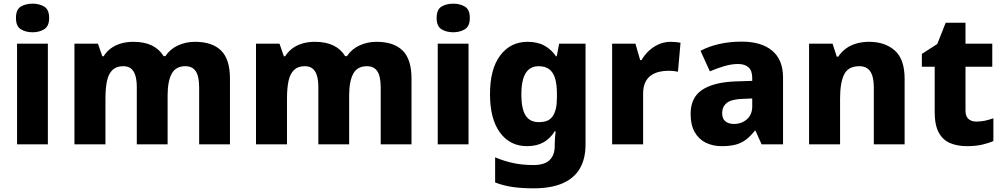

<svg xmlns="http://www.w3.org/2000/svg" viewBox="-20 -787 5469 1047"><path d="M241 -549V0H73V-549ZM158 -767Q194 -767 221 -751Q248 -735 248 -689Q248 -644 221 -627.5Q194 -611 158 -611Q120 -611 93.5 -627.5Q67 -644 67 -689Q67 -735 93.5 -751Q120 -767 158 -767Z M1043 -559Q1137 -559 1185.5 -511.5Q1234 -464 1234 -358V0H1066V-311Q1066 -371 1047.5 -398.5Q1029 -426 991 -426Q938 -426 916 -384.5Q894 -343 894 -266V0H726V-311Q726 -350 718 -375.5Q710 -401 694 -413.5Q678 -426 652 -426Q615 -426 593.5 -405.5Q572 -385 563.5 -346Q555 -307 555 -250V0H386V-549H514L538 -480H545Q561 -506 585 -523.5Q609 -541 640 -550Q671 -559 707 -559Q767 -559 808 -539Q849 -519 872 -481H882Q908 -520 951 -539.5Q994 -559 1043 -559Z M2033 -559Q2127 -559 2175.5 -511.5Q2224 -464 2224 -358V0H2056V-311Q2056 -371 2037.5 -398.5Q2019 -426 1981 -426Q1928 -426 1906 -384.5Q1884 -343 1884 -266V0H1716V-311Q1716 -350 1708 -375.5Q1700 -401 1684 -413.5Q1668 -426 1642 -426Q1605 -426 1583.5 -405.5Q1562 -385 1553.5 -346Q1545 -307 1545 -250V0H1376V-549H1504L1528 -480H1535Q1551 -506 1575 -523.5Q1599 -541 1630 -550Q1661 -559 1697 -559Q1757 -559 1798 -539Q1839 -519 1862 -481H1872Q1898 -520 1941 -539.5Q1984 -559 2033 -559Z M2535 -549V0H2367V-549ZM2452 -767Q2488 -767 2515 -751Q2542 -735 2542 -689Q2542 -644 2515 -627.5Q2488 -611 2452 -611Q2414 -611 2387.5 -627.5Q2361 -644 2361 -689Q2361 -735 2387.5 -751Q2414 -767 2452 -767Z M2857 -559Q2911 -559 2949 -538Q2987 -517 3012 -480H3016L3029 -549H3173V1Q3173 79 3142 132Q3111 185 3048 212.5Q2985 240 2890 240Q2828 240 2777.5 233Q2727 226 2680 208V71Q2730 92 2780 102.5Q2830 113 2890 113Q2948 113 2976.5 86.5Q3005 60 3005 8V-3Q3005 -18 3006.5 -36Q3008 -54 3010 -71H3005Q2981 -32 2944 -11Q2907 10 2854 10Q2761 10 2706.5 -64Q2652 -138 2652 -274Q2652 -411 2708 -485Q2764 -559 2857 -559ZM2916 -426Q2885 -426 2864 -408.5Q2843 -391 2833 -357Q2823 -323 2823 -271Q2823 -194 2846 -157.5Q2869 -121 2918 -121Q2945 -121 2963.5 -128.5Q2982 -136 2993.5 -152.5Q3005 -169 3011 -194Q3017 -219 3017 -254V-275Q3017 -326 3007 -359.5Q2997 -393 2975 -409.5Q2953 -426 2916 -426Z M3637 -559Q3650 -559 3666 -557.5Q3682 -556 3691 -554L3677 -396Q3668 -398 3654 -399.5Q3640 -401 3623 -401Q3599 -401 3575 -395.5Q3551 -390 3531 -376.5Q3511 -363 3499 -338.5Q3487 -314 3487 -275V0H3318V-549H3445L3471 -459H3478Q3494 -487 3518 -509.5Q3542 -532 3572.5 -545.5Q3603 -559 3637 -559Z M4025 -560Q4132 -560 4191 -510.5Q4250 -461 4250 -364V0H4133L4100 -74H4096Q4073 -45 4048.5 -26Q4024 -7 3992.5 1.5Q3961 10 3915 10Q3867 10 3828.5 -9Q3790 -28 3768 -67Q3746 -106 3746 -166Q3746 -254 3807.5 -296Q3869 -338 3988 -343L4082 -346V-362Q4082 -402 4061.5 -420Q4041 -438 4005 -438Q3969 -438 3930 -426.5Q3891 -415 3851 -398L3800 -510Q3845 -534 3902 -547Q3959 -560 4025 -560ZM4031 -248Q3968 -246 3943 -225.5Q3918 -205 3918 -170Q3918 -139 3936 -125Q3954 -111 3982 -111Q4024 -111 4053 -136.5Q4082 -162 4082 -206V-250Z M4719 -559Q4806 -559 4859.5 -511.5Q4913 -464 4913 -358V0H4745V-311Q4745 -368 4726 -397Q4707 -426 4666 -426Q4605 -426 4583 -380.5Q4561 -335 4561 -250V0H4392V-549H4520L4543 -478H4551Q4569 -505 4594 -523Q4619 -541 4651 -550Q4683 -559 4719 -559Z M5304 -124Q5330 -124 5352 -129Q5374 -134 5397 -142V-18Q5370 -6 5335 2Q5300 10 5252 10Q5201 10 5161.5 -6.5Q5122 -23 5099.5 -63.5Q5077 -104 5077 -176V-423H5007V-493L5091 -547L5137 -663H5245V-549H5391V-423H5245V-182Q5245 -153 5261 -138.5Q5277 -124 5304 -124Z"/></svg>

Font: Noto Sans Thai ExtraBold
Style: Regular
Weight: 800
Version: Version 2.001